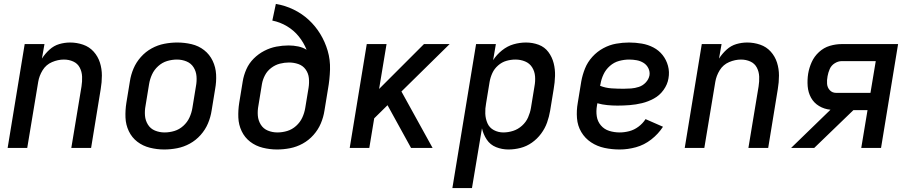

<svg xmlns="http://www.w3.org/2000/svg" viewBox="-20 -755 4648 980"><path d="M19 0H119L175 -337Q180 -368 197.5 -396.5Q215 -425 245.5 -438Q276 -451 306 -451Q332 -451 354 -441Q376 -431 387 -410Q398 -389 399 -364Q400 -339 396 -314L344 0H445L494 -300Q500 -335 500 -369.5Q500 -404 490 -435.5Q480 -467 458 -491.5Q436 -516 404 -527Q372 -538 338 -538Q310 -538 282.5 -530Q255 -522 232.5 -501.5Q210 -481 194 -456L207 -530H106Z M818 8Q851 8 884.5 1.5Q918 -5 949 -22Q980 -39 1004 -66Q1028 -93 1041.5 -125Q1055 -157 1060 -190L1078 -300Q1085 -338 1083 -375Q1081 -412 1065.5 -444.5Q1050 -477 1022 -499Q994 -521 958 -529.5Q922 -538 885 -538Q852 -538 818.5 -531.5Q785 -525 754 -508Q723 -491 699 -464Q675 -437 661.5 -405Q648 -373 643 -340L625 -230Q619 -192 620.5 -155Q622 -118 637.5 -85.5Q653 -53 681 -31.5Q709 -10 745 -1Q781 8 818 8ZM820 -79Q794 -79 771 -88.5Q748 -98 735 -119Q722 -140 720 -165Q718 -190 723 -216L741 -326Q745 -351 756 -375Q767 -399 787.5 -417.5Q808 -436 833 -443.5Q858 -451 883 -451Q909 -451 932 -441.5Q955 -432 968 -411.5Q981 -391 983 -365.5Q985 -340 980 -314L962 -204Q958 -179 947 -155Q936 -131 915.5 -112.5Q895 -94 870 -86.5Q845 -79 820 -79Z M1394 8Q1427 8 1460.5 1.5Q1494 -5 1525 -22Q1556 -39 1580 -66Q1604 -93 1617.5 -125Q1631 -157 1636 -190L1654 -300Q1663 -350 1664.5 -400Q1666 -450 1652.5 -496Q1639 -542 1614.5 -582Q1590 -622 1556 -653.5Q1522 -685 1479 -706Q1436 -727 1388 -735L1370 -650Q1410 -642 1445 -621Q1480 -600 1505 -569Q1530 -538 1545 -501Q1526 -513 1502 -518Q1478 -523 1453 -523Q1422 -523 1390.5 -517Q1359 -511 1329 -495.5Q1299 -480 1275 -456Q1251 -432 1237.5 -401.5Q1224 -371 1219 -340L1201 -230Q1195 -192 1196.5 -155Q1198 -118 1213.5 -85.5Q1229 -53 1257 -31.5Q1285 -10 1321 -1Q1357 8 1394 8ZM1396 -79Q1370 -79 1347 -88.5Q1324 -98 1311 -119Q1298 -140 1296 -165Q1294 -190 1299 -216L1317 -326Q1321 -349 1332.5 -371Q1344 -393 1364.5 -408.5Q1385 -424 1408.5 -430Q1432 -436 1455 -436Q1480 -436 1503 -428Q1526 -420 1540 -400.5Q1554 -381 1556.5 -356.5Q1559 -332 1555 -307L1538 -204Q1534 -179 1523 -155Q1512 -131 1491.5 -112.5Q1471 -94 1446 -86.5Q1421 -79 1396 -79Z M1765 0H1865L1890 -151L1958 -218L2078 0H2188L2029 -288L2275 -530H2144L1915 -301L1953 -530H1852Z M2289 205H2389L2440 -100Q2447 -69 2464.5 -42.5Q2482 -16 2512 -4Q2542 8 2575 8Q2606 8 2637 0Q2668 -8 2695 -27Q2722 -46 2742 -73Q2762 -100 2772.5 -130Q2783 -160 2788 -190L2806 -300Q2812 -334 2813 -367.5Q2814 -401 2806 -432.5Q2798 -464 2779 -489.5Q2760 -515 2729.5 -526.5Q2699 -538 2665 -538Q2633 -538 2601.5 -529Q2570 -520 2542.5 -498Q2515 -476 2497 -448L2511 -530H2410ZM2549 -79Q2523 -79 2500.5 -91Q2478 -103 2468 -126Q2458 -149 2457 -175Q2456 -201 2461 -227L2479 -337Q2483 -360 2493 -382Q2503 -404 2522.5 -421Q2542 -438 2565 -444.5Q2588 -451 2611 -451Q2637 -451 2660 -441.5Q2683 -432 2696 -411.5Q2709 -391 2711 -365.5Q2713 -340 2708 -314L2690 -204Q2686 -180 2675.5 -156Q2665 -132 2644.5 -113.5Q2624 -95 2599 -87Q2574 -79 2549 -79Z M3143 8Q3184 8 3226 -3.5Q3268 -15 3304 -43Q3340 -71 3364 -108L3275 -147Q3261 -125 3239 -108.5Q3217 -92 3192 -85.5Q3167 -79 3143 -79Q3115 -79 3089.5 -87Q3064 -95 3047 -115Q3030 -135 3026 -161.5Q3022 -188 3027 -216L3029 -228Q3054 -221 3080 -218.5Q3106 -216 3132 -216Q3163 -216 3194.5 -218.5Q3226 -221 3257 -228.5Q3288 -236 3317.5 -252Q3347 -268 3367 -296Q3387 -324 3392 -355Q3398 -388 3389.5 -419Q3381 -450 3362 -474Q3343 -498 3315.5 -512.5Q3288 -527 3256 -532.5Q3224 -538 3191 -538Q3158 -538 3124.5 -532Q3091 -526 3059.5 -509Q3028 -492 3003.5 -465Q2979 -438 2966 -405.5Q2953 -373 2947 -340L2929 -230Q2922 -191 2925 -152Q2928 -113 2947 -81Q2966 -49 2997 -28.5Q3028 -8 3065.5 0Q3103 8 3143 8ZM3163 -302Q3132 -302 3101.5 -304Q3071 -306 3043 -317L3045 -326Q3049 -351 3060.5 -375.5Q3072 -400 3093 -418.5Q3114 -437 3140 -444Q3166 -451 3191 -451Q3211 -451 3230 -447.5Q3249 -444 3265 -434Q3281 -424 3289.5 -406.5Q3298 -389 3295 -370Q3291 -350 3276 -334Q3261 -318 3241 -311.5Q3221 -305 3201.5 -303.5Q3182 -302 3163 -302Z M3475 0H3575L3631 -337Q3636 -368 3653.5 -396.5Q3671 -425 3701.5 -438Q3732 -451 3762 -451Q3788 -451 3810 -441Q3832 -431 3843 -410Q3854 -389 3855 -364Q3856 -339 3852 -314L3800 0H3901L3950 -300Q3956 -335 3956 -369.5Q3956 -404 3946 -435.5Q3936 -467 3914 -491.5Q3892 -516 3860 -527Q3828 -538 3794 -538Q3766 -538 3738.5 -530Q3711 -522 3688.5 -501.5Q3666 -481 3650 -456L3663 -530H3562Z M4018 0H4136L4336 -193H4408L4376 0H4477L4564 -530H4276Q4246 -530 4215.5 -521Q4185 -512 4160.5 -489.5Q4136 -467 4123 -438Q4110 -409 4105 -379Q4100 -347 4102.5 -315Q4105 -283 4119.5 -256.5Q4134 -230 4160.5 -214Q4187 -198 4219 -195ZM4248 -281Q4228 -281 4215.5 -294.5Q4203 -308 4201.5 -327Q4200 -346 4204 -366Q4207 -384 4215 -402.5Q4223 -421 4240.5 -432Q4258 -443 4276 -443H4450L4423 -281Z"/></svg>

Font: Iosevka Sparkle Medium
Style: Italic
Weight: 500
Italic angle: -9°
Designer: Belleve Invis
Foundry: Belleve Invis
Version: Version 4.5.0; ttfautohint (v1.8.3)